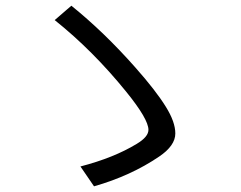

<svg xmlns="http://www.w3.org/2000/svg" viewBox="-20 -722 840 670"><path d="M260.7 -141.1Q377.4 -171.4 457.5 -220.2Q498 -244.6 498 -269Q498 -306.2 420.4 -401.9Q304.2 -545.4 170.9 -651.9L229 -702.1Q343.3 -609.9 452.1 -486.8Q523.9 -405.8 558.6 -349.6Q591.8 -296.4 591.8 -256.3Q591.8 -213.9 535.6 -175.8Q436.5 -108.4 308.1 -71.8Z"/></svg>

Font: BIZ UDPGothic
Style: Regular
Weight: 400
Designer: TypeBank Co., Ltd.
Foundry: Morisawa Inc.
Version: Version 1.051